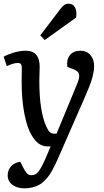

<svg xmlns="http://www.w3.org/2000/svg" viewBox="-21 -800 570 1049"><path d="M308.1 -750Q320.8 -766.6 330.6 -773.2Q340.3 -779.8 354 -779.8Q377.4 -779.8 388.7 -760Q399.9 -740.2 395 -704.1L223.1 -581.1L199.2 -606.9ZM299.8 57.1Q289.1 81.5 281.7 96.9Q274.4 112.3 263.2 132.6Q252 152.8 242.2 165Q232.4 177.2 218.3 190.9Q204.1 204.6 189.2 211.9Q174.3 219.2 154.8 224.1Q135.3 229 112.8 229Q72.3 229 46.6 209.5Q21 189.9 21 158.2Q21 128.4 39.6 108.4Q58.1 88.4 89.8 84L105 113.8Q111.8 126.5 115.2 132.3Q118.7 138.2 124.5 145Q130.4 151.9 136.7 154.5Q143.1 157.2 151.9 157.2Q173.3 157.2 188 139.2Q202.6 121.1 224.1 74.2L255.9 0H243.2Q212.9 0 192.6 -13.9Q172.4 -27.8 152.8 -59.1Q127 -101.6 112.1 -179.2Q97.2 -256.8 97.2 -352.1L98.1 -428.2Q98.1 -443.8 93 -450Q87.9 -456.1 76.2 -456.1Q54.2 -456.1 16.1 -439L-1 -490.2Q20 -502 54.2 -512.5Q88.4 -522.9 119.1 -522.9Q195.8 -522.9 195.8 -435.1Q195.8 -424.3 194.8 -399.9Q193.8 -375.5 193.8 -359.9Q193.8 -191.9 231.9 -108.9Q242.7 -85 251.7 -77.4Q260.7 -69.8 274.9 -69.8H288.1L398.9 -337.9Q415 -376 411.1 -393.8Q407.2 -411.6 381.8 -420.9L347.2 -434.1Q341.3 -473.6 360.8 -498.3Q380.4 -522.9 417 -522.9Q452.6 -522.9 472.9 -499.5Q493.2 -476.1 493.2 -438Q493.2 -428.2 492.2 -418.2Q491.2 -408.2 488.3 -396.5Q485.4 -384.8 483.4 -375.7Q481.4 -366.7 476.1 -352.1Q470.7 -337.4 467.8 -329.6Q464.8 -321.8 457.5 -304.4Q450.2 -287.1 447.3 -280Q444.3 -272.9 435.5 -252.7Q426.8 -232.4 423.8 -226.1Z"/></svg>

Font: Literata Book Medium
Style: Italic
Weight: 500
Italic angle: -3°
Designer: Latin by Veronika Burian and Jose Scaglione. Greek by Irene Vlachou. Cyrillic by Vera Evstafieva
Foundry: TypeTogether
Version: Version 1.003;PS 001.003;hotconv 1.0.88;makeotf.lib2.5.64775